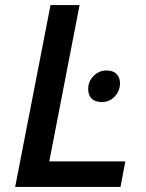

<svg xmlns="http://www.w3.org/2000/svg" viewBox="-20 -740 579 760"><path d="M40 0 180 -720H295L175 -101H476L457 0ZM384 -336Q356 -336 342.5 -350Q329 -364 329 -387Q329 -418 350.5 -439.5Q372 -461 401 -461Q428 -461 441.5 -447Q455 -433 455 -411Q455 -380 434 -358Q413 -336 384 -336Z"/></svg>

Font: Kufam Medium
Style: Italic
Weight: 500
Italic angle: -11°
Designer: Artur Schmal
Foundry: Original Type
Version: Version 1.301; ttfautohint (v1.8.3)